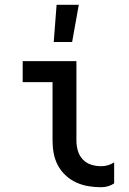

<svg xmlns="http://www.w3.org/2000/svg" viewBox="-20 -776 540 804"><path d="M403 8Q376 8 349.5 3.5Q323 -1 299 -12Q275 -23 255 -41.5Q235 -60 222.5 -83.5Q210 -107 205 -133.5Q200 -160 200 -187V-432H75V-520H300V-187Q300 -166 306 -145Q312 -124 326.5 -108.5Q341 -93 361.5 -86.5Q382 -80 403 -80Q418 -80 432 -84Q446 -88 458 -96V-8Q446 0 432 4Q418 8 403 8ZM205 -600 217 -756H310L282 -600Z"/></svg>

Font: Iosevka Semibold
Style: Regular
Weight: 600
Monospace: yes
Designer: Belleve Invis
Foundry: Belleve Invis
Version: Version 33.2.3; ttfautohint (v1.8.4)